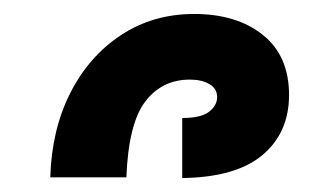

<svg xmlns="http://www.w3.org/2000/svg" viewBox="-20 -848 481 275"><path d="M52 -594Q54 -662 80.5 -714.5Q107 -767 153 -797.5Q199 -828 258 -828Q319 -828 356.5 -798Q394 -768 394 -712Q394 -658 356 -626Q318 -594 241 -593V-679Q268 -679 279.5 -688Q291 -697 291 -709Q291 -721 280 -727.5Q269 -734 252 -734Q212 -734 188 -702.5Q164 -671 161 -594Z"/></svg>

Font: Noto Sans Armenian
Style: Bold
Weight: 700
Version: Version 2.007